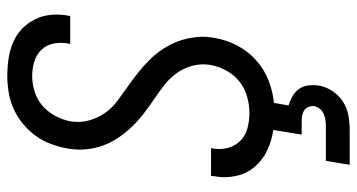

<svg xmlns="http://www.w3.org/2000/svg" viewBox="-252 -532 1003 540"><g transform="rotate(-90 250.0 -261.5)"><path d="M57 220 68 153H168Q176 153 184.5 151.5Q193 150 201 146.5Q209 143 214.5 136Q220 129 222 121Q223 113 220 105Q217 97 210.5 92.5Q204 88 196 86.5Q188 85 180 85H142L155 5Q125 1 97.5 -12Q70 -25 51 -47.5Q32 -70 25.5 -100.5Q19 -131 25 -162L26 -170H104L103 -165Q99 -143 104.5 -122.5Q110 -102 124.5 -87.5Q139 -73 160 -67.5Q181 -62 203 -62Q225 -62 248.5 -68.5Q272 -75 291 -90Q310 -105 322 -127Q334 -149 338 -172Q342 -198 335.5 -222.5Q329 -247 314.5 -267Q300 -287 280.5 -302Q261 -317 241 -330.5Q221 -344 201.5 -359Q182 -374 165 -391.5Q148 -409 134 -429.5Q120 -450 111.5 -473Q103 -496 100.5 -522Q98 -548 103 -574Q107 -597 115.5 -620Q124 -643 138.5 -663Q153 -683 172.5 -699Q192 -715 214 -725Q236 -735 260 -739Q284 -743 307 -743Q331 -743 355 -739.5Q379 -736 400.5 -727Q422 -718 438.5 -702.5Q455 -687 465.5 -666.5Q476 -646 478.5 -622.5Q481 -599 477 -574L475 -566H397L398 -571Q402 -592 398 -612.5Q394 -633 380.5 -647Q367 -661 347.5 -667Q328 -673 306 -673Q285 -673 262.5 -666Q240 -659 222.5 -643.5Q205 -628 194 -607Q183 -586 179 -564Q175 -537 182 -512.5Q189 -488 203 -468Q217 -448 236.5 -433.5Q256 -419 276 -405Q296 -391 315 -376Q334 -361 351.5 -343.5Q369 -326 382.5 -305.5Q396 -285 404.5 -262Q413 -239 416 -213Q419 -187 414 -161Q409 -129 393.5 -98.5Q378 -68 352.5 -44.5Q327 -21 295 -8.5Q263 4 231 7L224 48Q237 52 249.5 59Q262 66 270 77Q278 88 280 102.5Q282 117 280 132Q277 152 265 170.5Q253 189 235.5 200.5Q218 212 197.5 216Q177 220 157 220Z"/></g></svg>

Font: Iosevka SS18
Style: Italic
Weight: 400
Italic angle: -9°
Monospace: yes
Designer: Belleve Invis
Foundry: Belleve Invis
Version: Version 25.1.1; ttfautohint (v1.8.4)